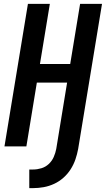

<svg xmlns="http://www.w3.org/2000/svg" viewBox="-20 -755 546 990"><path d="M131 215V119H151Q172 119 193.5 112.5Q215 106 231.5 90.5Q248 75 257 54.5Q266 34 270 13L326 -329H170L116 0H3L124 -735H237L186 -425H342L393 -735H506L383 13Q378 40 369 66.5Q360 93 344.5 117.5Q329 142 307 161.5Q285 181 259 193Q233 205 205.5 210Q178 215 151 215Z"/></svg>

Font: Iosevka Term Curly Oblique
Style: Bold
Weight: 700
Italic angle: -9°
Designer: Belleve Invis
Foundry: Belleve Invis
Version: Version 32.3.0